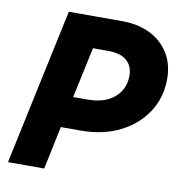

<svg xmlns="http://www.w3.org/2000/svg" viewBox="-78 -763 788 835"><g transform="rotate(10 315.5 -345.0)"><path d="M12 0 159 -690H395Q466 -690 519 -663.5Q572 -637 601.5 -589Q631 -541 631 -476Q631 -394 589 -329.5Q547 -265 472.5 -227.5Q398 -190 298 -190H212L172 0ZM242 -328H305Q382 -328 424.5 -365.5Q467 -403 467 -461Q467 -504 439.5 -528Q412 -552 356 -552H290Z"/></g></svg>

Font: Radio Canada
Style: Bold Italic
Weight: 700
Italic angle: -12°
Designer: Charles Daoud, Etienne Aubert Bonn, Alexandre Saumier Demers, Jacques Le Bailly
Foundry: Radio-Canada
Version: Version 2.104; ttfautohint (v1.8.4.7-5d5b);gftools[0.9.28.de